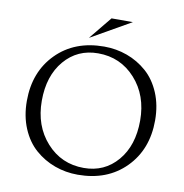

<svg xmlns="http://www.w3.org/2000/svg" viewBox="-92 -946 1003 1045"><g transform="rotate(10 409.0 -423.0)"><path d="M337 -732 440 -858H558ZM64 -336Q64 -497 164.5 -598.5Q265 -700 428 -700Q495 -700 555.5 -678Q616 -656 664.5 -613.5Q713 -571 741.5 -503.5Q770 -436 770 -352Q770 -191 669.5 -89.5Q569 12 406 12Q339 12 278.5 -10Q218 -32 169.5 -74.5Q121 -117 92.5 -184.5Q64 -252 64 -336ZM690 -337Q690 -476 608 -567Q526 -658 402 -658Q288 -658 216 -573.5Q144 -489 144 -351Q144 -212 226 -121Q308 -30 432 -30Q546 -30 618 -114.5Q690 -199 690 -337Z"/></g></svg>

Font: Bellefair
Style: Regular
Weight: 400
Designer: Nick Shinn, Liron Lavi Turkenic
Foundry: Shinntype
Version: Version 1.003;PS 001.003;hotconv 1.0.88;makeotf.lib2.5.64775